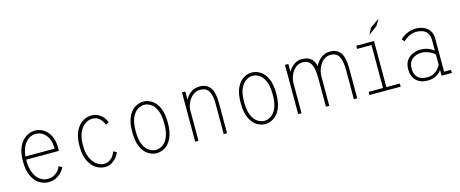

<svg xmlns="http://www.w3.org/2000/svg" viewBox="-41 -1285 4507 1881"><g transform="rotate(-15 2212.5 -344.5)"><path d="M277 11Q230.5 11 186.8 -15.8Q143 -42.5 115 -100.2Q87 -158 87 -251Q87 -342 115 -399.8Q143 -457.5 186.8 -484.8Q230.5 -512 277.5 -512Q327 -512 367 -485.2Q407 -458.5 430.8 -409.8Q454.5 -361 454.5 -295Q454.5 -276 453.5 -259H122Q122 -255 122 -251Q122 -173.5 144 -122.8Q166 -72 201.5 -47Q237 -22 277 -22Q318 -22 345.8 -38Q373.5 -54 390 -75.8Q406.5 -97.5 412.5 -115L445 -97Q438 -78.5 416.5 -53Q395 -27.5 360 -8.2Q325 11 277 11ZM276 -479Q240.5 -479 207.8 -458.8Q175 -438.5 152.2 -396.8Q129.5 -355 123.5 -291H418.5V-301.5Q418.5 -353.5 400 -393.8Q381.5 -434 349.5 -456.5Q317.5 -479 276 -479Z M849 11Q806 11 762.8 -15.2Q719.5 -41.5 690.2 -99.2Q661 -157 661 -251Q661 -322.5 678 -372.2Q695 -422 722.8 -453Q750.5 -484 783.5 -498Q816.5 -512 849 -512Q890 -512 920.2 -495.2Q950.5 -478.5 970 -453.5Q989.5 -428.5 998.5 -403L966.5 -387Q954 -420.5 926 -449.8Q898 -479 849 -479Q813 -479 777.8 -455.2Q742.5 -431.5 719 -381Q695.5 -330.5 695.5 -251Q695.5 -172.5 719 -121.8Q742.5 -71 777.8 -46.5Q813 -22 849 -22Q883 -22 907.2 -37.5Q931.5 -53 946 -75.2Q960.5 -97.5 966 -117L998.5 -100.5Q993.5 -81 974 -54.8Q954.5 -28.5 923 -8.8Q891.5 11 849 11Z M1376 11Q1333.5 11 1291.8 -14.2Q1250 -39.5 1222.8 -97Q1195.5 -154.5 1195.5 -251Q1195.5 -347 1222.8 -404.2Q1250 -461.5 1291.8 -486.8Q1333.5 -512 1376 -512Q1419 -512 1460.5 -486.8Q1502 -461.5 1529.2 -404.2Q1556.5 -347 1556.5 -251Q1556.5 -154.5 1529.2 -97Q1502 -39.5 1460.5 -14.2Q1419 11 1376 11ZM1376 -22Q1408 -22 1441.2 -42Q1474.5 -62 1497.5 -111.8Q1520.5 -161.5 1520.5 -251Q1520.5 -339 1497.5 -388.8Q1474.5 -438.5 1441.2 -458.8Q1408 -479 1376 -479Q1344.5 -479 1310.8 -458.8Q1277 -438.5 1253.8 -388.8Q1230.5 -339 1230.5 -251Q1230.5 -161.5 1253.8 -111.8Q1277 -62 1310.8 -42Q1344.5 -22 1376 -22Z M1767 0V-500H1800.5V-416.5Q1821.5 -458 1858.8 -485Q1896 -512 1948 -512Q2019 -512 2054.5 -463.5Q2090 -415 2090 -309.5V0H2056.5V-302Q2056.5 -393.5 2030.8 -436.2Q2005 -479 1944.5 -479Q1908.5 -479 1877.5 -457.8Q1846.5 -436.5 1826 -400.5Q1805.5 -364.5 1800.5 -319V0Z M2476 11Q2433.5 11 2391.8 -14.2Q2350 -39.5 2322.8 -97Q2295.5 -154.5 2295.5 -251Q2295.5 -347 2322.8 -404.2Q2350 -461.5 2391.8 -486.8Q2433.5 -512 2476 -512Q2519 -512 2560.5 -486.8Q2602 -461.5 2629.2 -404.2Q2656.5 -347 2656.5 -251Q2656.5 -154.5 2629.2 -97Q2602 -39.5 2560.5 -14.2Q2519 11 2476 11ZM2476 -22Q2508 -22 2541.2 -42Q2574.5 -62 2597.5 -111.8Q2620.5 -161.5 2620.5 -251Q2620.5 -339 2597.5 -388.8Q2574.5 -438.5 2541.2 -458.8Q2508 -479 2476 -479Q2444.5 -479 2410.8 -458.8Q2377 -438.5 2353.8 -388.8Q2330.5 -339 2330.5 -251Q2330.5 -161.5 2353.8 -111.8Q2377 -62 2410.8 -42Q2444.5 -22 2476 -22Z M2811.5 0V-500H2845.5V-420.5Q2867.5 -460 2903.5 -486Q2939.5 -512 2986.5 -512Q3039 -512 3072.2 -486.2Q3105.5 -460.5 3118.5 -405Q3139.5 -450.5 3177.8 -481.2Q3216 -512 3270 -512Q3339 -512 3374.8 -464.5Q3410.5 -417 3410.5 -302V0H3376.5V-292Q3376.5 -387.5 3351.8 -433.2Q3327 -479 3266.5 -479Q3227.5 -479 3196.5 -454.2Q3165.5 -429.5 3147.2 -389.2Q3129 -349 3127 -302V0H3093V-292Q3093 -387.5 3068.2 -433.2Q3043.5 -479 2983 -479Q2946 -479 2916.5 -456.8Q2887 -434.5 2868.5 -397.5Q2850 -360.5 2845.5 -316.5V0Z M3535 0V-32H3680.5V-468H3535V-500H3714.5V-32H3851V0ZM3686 -569 3720.5 -634.5 3814 -700 3774.5 -634.5Z M4123.5 11Q4051 11 4008.5 -30.2Q3966 -71.5 3966 -145Q3966 -197.5 3989 -232Q4012 -266.5 4050.2 -283.5Q4088.5 -300.5 4133.5 -300.5Q4182 -300.5 4217.5 -284Q4253 -267.5 4266 -253.5V-360.5Q4266 -406.5 4247.8 -432.5Q4229.5 -458.5 4199.8 -469.2Q4170 -480 4136 -480Q4105.5 -480 4078.8 -469.2Q4052 -458.5 4032.2 -444Q4012.5 -429.5 4003.5 -419L3980.5 -445.5Q3992 -458 4014.5 -473.5Q4037 -489 4069 -500.5Q4101 -512 4141 -512Q4180 -512 4216.5 -497.5Q4253 -483 4276.5 -451.2Q4300 -419.5 4300 -368V-32H4370V0H4266V-60Q4259.5 -46.5 4241.2 -29.8Q4223 -13 4193.5 -1Q4164 11 4123.5 11ZM4127 -21Q4169.5 -21 4197.8 -37.5Q4226 -54 4242.5 -75Q4259 -96 4266 -109V-214Q4256.5 -225.5 4236 -238Q4215.5 -250.5 4188.8 -259.5Q4162 -268.5 4134 -268.5Q4098.5 -268.5 4068.2 -255.8Q4038 -243 4019.2 -215.8Q4000.5 -188.5 4000.5 -145Q4000.5 -82 4033.5 -51.5Q4066.5 -21 4127 -21Z"/></g></svg>

Font: Trispace SemiCondensed Thin
Style: Regular
Weight: 100
Width: 4
Designer: Tyler Finck
Foundry: Etcetera Type Company
Version: Version 1.210; ttfautohint (v1.8.3)